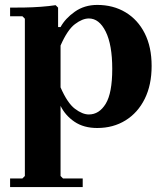

<svg xmlns="http://www.w3.org/2000/svg" viewBox="-20 -510 671 780"><path d="M375 -490Q440 -490 490 -460Q540 -430 568 -374.5Q596 -319 596 -242Q596 -165 568 -108.5Q540 -52 490 -21Q440 10 375 10Q320 10 282.5 -15.5Q245 -41 226 -80V205L236 215H316V250H21V215H71L81 205V-434L71 -444H21V-479Q47 -479 80 -479.5Q113 -480 146.5 -482.5Q180 -485 206 -489L216 -479V-400H226Q245 -435 284 -462.5Q323 -490 375 -490ZM341 -45Q383 -45 409.5 -88.5Q436 -132 436 -230Q436 -328 409.5 -381.5Q383 -435 341 -435Q315 -435 284.5 -412Q254 -389 226 -325V-155Q254 -91 284.5 -68Q315 -45 341 -45Z"/></svg>

Font: Brygada 1918
Style: Bold
Weight: 700
Designer: Mateusz Machalski | Borys Kosmynka | Przemek Hoffer
Foundry: NIEPODLEGLA 2018
Version: Version 3.006